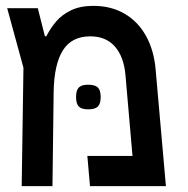

<svg xmlns="http://www.w3.org/2000/svg" viewBox="-20 -635 640 655"><path d="M511 -397 546 0H287L278 -103H432L408 -379Q402.5 -441.5 372 -476.2Q341.5 -511 288 -511Q224.5 -511 194.5 -463.2Q164.5 -415.5 163 -321L159 0H54L60 -404L4.5 -607H109L133 -512L137.5 -510.5Q153 -540 172 -562.2Q191 -584.5 222.2 -599.8Q253.5 -615 298.5 -615Q359 -615 405 -588.2Q451 -561.5 478.2 -512.2Q505.5 -463 511 -397ZM239.5 -304Q239.5 -327 248.8 -336.5Q258 -346 280.5 -346Q304 -346 313.8 -336.5Q323.5 -327 323.5 -304Q323.5 -281 313.8 -271.5Q304 -262 280.5 -262Q258 -262 248.8 -271.5Q239.5 -281 239.5 -304Z"/></svg>

Font: JuliaMono Medium
Style: Italic
Weight: 500
Italic angle: -9°
Monospace: yes
Designer: cormullion
Foundry: corm
Version: Version 0.054; ttfautohint (v1.8.4)